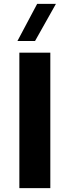

<svg xmlns="http://www.w3.org/2000/svg" viewBox="-20 -972 360 992"><path d="M240 -700V0H80V-700ZM172 -952H269L161 -760H70Z"/></svg>

Font: Goli Bold
Style: Regular
Weight: 700
Designer: jaikishan Patel
Foundry: MagicType
Version: Version 1.000